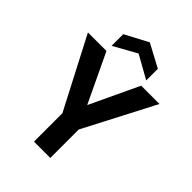

<svg xmlns="http://www.w3.org/2000/svg" viewBox="-260 -1044 1165 1165"><g transform="rotate(45 322.0 -461.5)"><path d="M252 0V-244L15 -700H174L326 -380H321L472 -700H629L392 -244V0ZM174 -744V-844L323 -923L471 -844V-744L323 -827Z"/></g></svg>

Font: DM Sans 10pt ExtraBold
Style: Regular
Weight: 800
Version: Version 4.004;gftools[0.9.30]